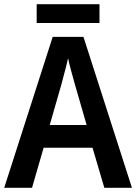

<svg xmlns="http://www.w3.org/2000/svg" viewBox="-20 -891 647 911"><path d="M475 0 419 -190H187L132 0H0L230 -716H376L606 0ZM335 -492Q328 -518 318 -553.5Q308 -589 303 -615Q299 -596 293 -572.5Q287 -549 281 -527.5Q275 -506 272 -493L216 -298H391ZM452 -871V-782H154V-871Z"/></svg>

Font: Noto Sans Telugu SemiCondensed SemiBold
Style: Regular
Weight: 600
Width: 4
Designer: Jelle Bosma - Monotype Design Team
Foundry: Monotype Imaging Inc.
Version: Version 2.005; ttfautohint (v1.8.4.7-5d5b)